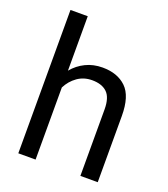

<svg xmlns="http://www.w3.org/2000/svg" viewBox="-137 -847 826 944"><g transform="rotate(20 275.5 -375.0)"><path d="M159.2 -750V-465.3Q187.5 -499.5 227.1 -518.8Q266.6 -538.1 314.9 -538.1Q393.1 -538.1 438.7 -494.1Q484.4 -450.2 484.4 -346.2V0H393.6V-347.2Q393.6 -409.2 366.5 -435.5Q339.4 -461.9 288.1 -461.9Q244.6 -461.9 211.4 -438.5Q178.2 -415 159.2 -377.4V0H68.8V-750Z"/></g></svg>

Font: Vazirmatn UI
Style: Regular
Weight: 400
Designer: Saber Rastikerdar
Foundry: Saber Rastikerdar
Version: Version 33.003